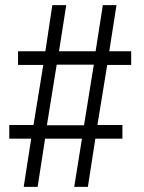

<svg xmlns="http://www.w3.org/2000/svg" viewBox="-20 -725 560 745"><path d="M72 0 101 -187H16V-240H110L148 -473H50V-526H156L183 -705H237L209 -526H351L379 -705H432L404 -526H489V-473H396L358 -240H455V-187H350L321 0H268L298 -187H155L126 0ZM162 -239H306L344 -474H200Z"/></svg>

Font: Nunito Sans 7pt Condensed Light
Style: Regular
Weight: 300
Width: 3
Designer: Vernon Adams
Foundry: Vernon Adams
Version: Version 3.101;gftools[0.9.27]